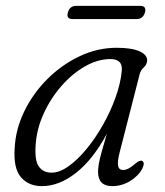

<svg xmlns="http://www.w3.org/2000/svg" viewBox="-20 -626 564 655"><path d="M388 -105.5Q380 -73.5 383 -59.8Q386 -46 400.5 -46Q417 -46 442 -68Q457 -81 465 -77Q475.5 -71 465.5 -51Q452 -25.5 423.5 -8.2Q395 9 363 9Q314.5 9 314.5 -40Q314.5 -51.5 317 -66.2Q319.5 -81 326 -105Q332.5 -129 344.5 -169.5Q297 -81.5 239.2 -36.2Q181.5 9 123 9Q78 9 51.8 -21Q25.5 -51 30 -119.5Q33 -185 63 -246.5Q93 -308 142 -356.8Q191 -405.5 251.8 -434.2Q312.5 -463 377.5 -463Q429.5 -463 456 -451Q482.5 -439 482 -419.5Q481 -405 470.5 -396Q460 -387 456.5 -373ZM101.5 -129Q98 -77.5 113 -57.2Q128 -37 156 -37Q183 -37 213.8 -58.8Q244.5 -80.5 275 -117.5Q305.5 -154.5 331.2 -200Q357 -245.5 374.2 -293.5Q391.5 -341.5 395.5 -385Q399 -424.5 357 -424.5Q313.5 -424.5 269.8 -399.5Q226 -374.5 189 -332Q152 -289.5 128.2 -236.8Q104.5 -184 101.5 -129ZM211.5 -583Q217.5 -606 240 -606H458.5Q480.5 -606 474.5 -583.5Q468 -561 446.5 -561H227.5Q205.5 -561 211.5 -583Z"/></svg>

Font: Fraunces 9pt Soft Light
Style: Italic
Weight: 300
Italic angle: -16°
Version: Version 1.000;[0bf87f6ff]